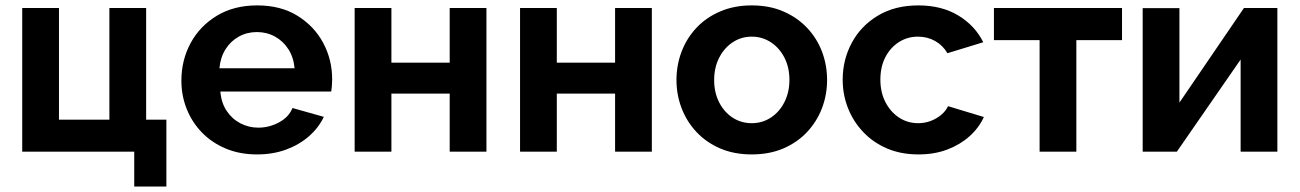

<svg xmlns="http://www.w3.org/2000/svg" viewBox="-20 -553 4738 700"><path d="M469.4 127.1V0H61V-523.8H195V-116.7H378.8V-523.8H512.8V-116.7H586.6V127.1Z M917.3 10Q853.7 10 802.8 -11.5Q751.8 -33 715.8 -70.3Q679.9 -107.5 660.6 -156.1Q641.3 -204.6 641.3 -258.7Q641.3 -333.6 674.9 -395.8Q708.4 -457.9 770.5 -495.6Q832.6 -533.3 917.8 -533.3Q1003.6 -533.3 1064.5 -495.5Q1125.5 -457.8 1158.3 -396.6Q1191 -335.5 1191 -264.1Q1191 -251.8 1190 -239.6Q1189.1 -227.4 1187.6 -219.3H783.5Q786.6 -178.6 806.1 -149.1Q825.7 -119.5 856.3 -103.5Q887 -87.6 921.6 -87.6Q961.9 -87.6 997.7 -107.1Q1033.4 -126.5 1046.3 -159.2L1160.6 -127Q1141.8 -87.2 1106.5 -56.3Q1071.2 -25.4 1023.2 -7.7Q975.2 10 917.3 10ZM780 -304.2H1054Q1050.4 -343.9 1031.5 -373.4Q1012.6 -403 982.8 -419.5Q953.1 -436.1 916.5 -436.1Q880.4 -436.1 850.6 -419.5Q820.9 -403 802.2 -373.4Q783.6 -343.9 780 -304.2Z M1273 0V-523.8H1407V-324.5H1619.5V-523.8H1753.5V0H1619.5V-211.8H1407V0Z M1876 0V-523.8H2010V-324.5H2222.5V-523.8H2356.5V0H2222.5V-211.8H2010V0Z M2720.6 10Q2656.6 10 2605.9 -11.7Q2555.2 -33.5 2519.6 -71.4Q2483.9 -109.4 2465.1 -158.3Q2446.3 -207.2 2446.3 -261.4Q2446.3 -316.1 2465.1 -365.2Q2483.9 -414.4 2519.6 -452.1Q2555.2 -489.8 2606.2 -511.5Q2657.2 -533.3 2720.9 -533.3Q2785 -533.3 2835.5 -511.5Q2886 -489.8 2921.9 -452.1Q2957.9 -414.4 2976.7 -365.2Q2995.4 -316.1 2995.4 -261.4Q2995.4 -207.2 2976.7 -158.3Q2957.9 -109.4 2922.2 -71.4Q2886.5 -33.5 2835.8 -11.7Q2785 10 2720.6 10ZM2583.7 -260.9Q2583.7 -215.4 2602 -179.7Q2620.3 -144.1 2651.2 -124Q2682.1 -103.9 2720.6 -103.9Q2759.1 -103.9 2790.3 -124.2Q2821.5 -144.6 2839.8 -180.5Q2858.1 -216.5 2858.1 -261.9Q2858.1 -307.3 2839.8 -343Q2821.5 -378.6 2790.2 -399Q2759 -419.4 2720.6 -419.4Q2682.1 -419.4 2651.1 -398.7Q2620.1 -378 2601.9 -342.4Q2583.7 -306.8 2583.7 -260.9Z M3328.7 10Q3264.7 10 3214 -11.7Q3163.2 -33.5 3127.1 -71.7Q3090.9 -109.9 3071.6 -158.9Q3052.3 -207.9 3052.3 -262.5Q3052.3 -335.5 3085.6 -397.2Q3118.8 -458.9 3180.8 -496.1Q3242.8 -533.3 3328.2 -533.3Q3413.3 -533.3 3474.2 -496.3Q3535 -459.3 3564.8 -399L3434.2 -359Q3417.4 -387.8 3389.2 -403.6Q3361.1 -419.4 3326.6 -419.4Q3288.5 -419.4 3257.4 -399.6Q3226.2 -379.7 3207.9 -344.6Q3189.7 -309.4 3189.7 -262.5Q3189.7 -216.5 3208.2 -180.5Q3226.8 -144.6 3257.9 -124.2Q3289.1 -103.9 3327.2 -103.9Q3351.4 -103.9 3372.9 -111.9Q3394.4 -120 3411.4 -134.2Q3428.4 -148.5 3436.4 -165.9L3567 -126.4Q3548.8 -86.6 3514.5 -56Q3480.2 -25.4 3433.4 -7.7Q3386.7 10 3328.7 10Z M3770.2 0V-406.6H3603.7V-523.8H4070.7V-406.6H3904.2V0Z M4146 0V-523.3H4280V-178.9L4515.2 -523.8H4637.1V0H4503.1V-335.9L4270.6 0Z"/></svg>

Font: Raleway Thin
Style: Regular
Weight: 100
Designer: Matt McInerney, Pablo Impallari, Rodrigo Fuenzalida
Foundry: Matt McInerney, Pablo Impallari, Rodrigo Fuenzalida
Version: Version 4.026